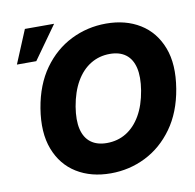

<svg xmlns="http://www.w3.org/2000/svg" viewBox="-86 -869 982 967"><g transform="rotate(-10 405.0 -386.0)"><path d="M404.3 9.8Q303.7 9.8 230.5 -35.4Q157.2 -80.6 124.3 -166.5Q91.3 -252.4 111.3 -374.5Q130.9 -492.2 188.7 -573Q246.6 -653.8 330.3 -695.6Q414.1 -737.3 509.8 -737.3Q609.9 -737.3 682.9 -692.4Q755.9 -647.5 789.1 -561.5Q822.3 -475.6 801.8 -352.1Q782.2 -234.9 724.1 -154.1Q666 -73.2 582.8 -31.7Q499.5 9.8 404.3 9.8ZM411.1 -144Q466.3 -144 510.3 -170.9Q554.2 -197.8 584 -249.3Q613.8 -300.8 626 -374.5Q637.2 -443.4 626.2 -489.7Q615.2 -536.1 583.7 -559.8Q552.2 -583.5 502.4 -583.5Q447.8 -583.5 403.6 -556.4Q359.4 -529.3 329.6 -477.8Q299.8 -426.3 287.1 -352.1Q275.9 -283.7 286.9 -237.5Q297.9 -191.4 329.6 -167.7Q361.3 -144 411.1 -144ZM32.7 -611.8 103.5 -781.7H252.9L131.8 -611.8Z"/></g></svg>

Font: Inter Tight ExtraBold
Style: Italic
Weight: 800
Italic angle: -9.39999°
Designer: Rasmus Andersson
Foundry: rsms
Version: Version 3.004